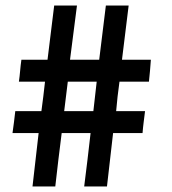

<svg xmlns="http://www.w3.org/2000/svg" viewBox="-20 -671 618 691"><path d="M257 -651H175L151 -456H57C53 -430 52 -403 48 -377H142C138 -342 134 -306 129 -271H35C32 -245 29 -219 25 -192H119C112 -128 104 -64 97 0H179C186 -64 194 -128 202 -192H306C299 -128 291 -64 283 0H365C372 -64 380 -128 387 -192H493C495 -219 499 -245 502 -271H398C401 -306 405 -342 410 -377H516C519 -403 521 -430 523 -456H419L443 -651H361L337 -456H232C241 -522 248 -585 257 -651ZM224 -377H328L316 -271H211Z"/></svg>

Font: Hejaz
Style: Regular
Weight: 400
Designer: Bandar Raffah (Arabic) and Santiago Orozco (Latin)
Foundry: Caramella and Typemade
Version: Version 1.010;hotconv 1.0.109;makeotfexe 2.5.65596